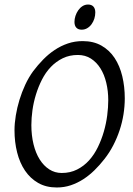

<svg xmlns="http://www.w3.org/2000/svg" viewBox="-20 -811 585 846"><path d="M457 -369.1Q457 -410.2 448.2 -446.5Q439.5 -482.9 422.4 -510Q405.3 -537.1 380.4 -553Q355.5 -568.8 323.2 -568.8Q286.1 -568.8 256.6 -554.4Q227.1 -540 204.1 -516.1Q181.2 -492.2 165 -460.4Q148.9 -428.7 138.4 -394.5Q127.9 -360.4 123 -325.4Q118.2 -290.5 118.2 -259.8Q118.2 -214.4 127.7 -175.5Q137.2 -136.7 154.8 -108.6Q172.4 -80.6 197 -64.7Q221.7 -48.8 252 -48.8Q289.6 -48.8 319.6 -64Q349.6 -79.1 372.3 -104.2Q395 -129.4 411.1 -162.4Q427.2 -195.3 437.5 -231Q447.8 -266.6 452.4 -302.5Q457 -338.4 457 -369.1ZM529.8 -377.9Q529.8 -343.3 524.2 -307.6Q518.6 -272 507.1 -237.3Q495.6 -202.6 478.8 -170.2Q461.9 -137.7 439.9 -109.9Q419.4 -83.5 396.2 -60.8Q373 -38.1 346.9 -21.2Q320.8 -4.4 291.7 5.4Q262.7 15.1 230 15.1Q183.1 15.1 148.2 -4.9Q113.3 -24.9 90.1 -59.3Q66.9 -93.8 55.4 -139.6Q43.9 -185.5 43.9 -236.8Q43.9 -267.6 49.6 -302Q55.2 -336.4 65.7 -370.8Q76.2 -405.3 91.3 -437.7Q106.4 -470.2 126 -497.1Q146.5 -524.4 170.2 -548.6Q193.8 -572.8 220.9 -590.8Q248 -608.9 278.8 -619.4Q309.6 -629.9 344.2 -629.9Q392.1 -629.9 427.2 -609.9Q462.4 -589.8 485.1 -555.4Q507.8 -521 518.8 -475.1Q529.8 -429.2 529.8 -377.9ZM399.9 -756.3Q399.9 -742.7 395.8 -729.2Q391.6 -715.8 383.8 -704.8Q376 -693.8 364.7 -687Q353.5 -680.2 339.8 -680.2Q324.7 -680.2 316.4 -689Q308.1 -697.8 308.1 -714.4Q308.1 -727.5 312.5 -741Q316.9 -754.4 324.7 -765.6Q332.5 -776.9 343.5 -783.9Q354.5 -791 368.2 -791Q383.3 -791 391.6 -782Q399.9 -772.9 399.9 -756.3Z"/></svg>

Font: Gentium Plus Am
Style: Italic
Weight: 400
Italic angle: -8°
Designer: J. Victor Gaultney, Annie Olsen, Iska Routamaa, Becca Hirsbrunner
Foundry: SIL International
Version: Version 5.000